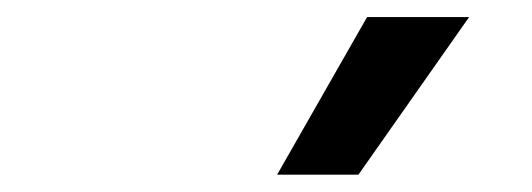

<svg xmlns="http://www.w3.org/2000/svg" viewBox="-20 -815 626 226"><path d="M306.2 -609.4 412.1 -794.9H532.2L401.9 -609.4Z"/></svg>

Font: Cascadia Code NF
Style: Italic
Weight: 400
Italic angle: -10°
Monospace: yes
Designer: Aaron Bell
Foundry: Saja Typeworks
Version: Version 2404.023; ttfautohint (v1.8.4)